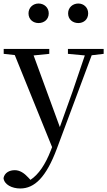

<svg xmlns="http://www.w3.org/2000/svg" viewBox="-29 -800 610 1091"><path d="M190 -669C221 -669 248 -689 248 -724C248 -758 221 -780 190 -780C160 -780 133 -758 133 -724C133 -689 160 -669 190 -669ZM416 -669C446 -669 472 -689 472 -724C472 -758 446 -780 416 -780C385 -780 358 -758 358 -724C358 -689 385 -669 416 -669ZM357 -494 453 -485 383 -279 311 -78 162 -485 251 -494V-522H-8V-494L55 -487L267 36L260 54C229 134 191 191 144 222L131 208C108 183 83 167 55 167C25 167 -3 181 -9 212C-5 249 39 271 86 271C167 271 233 208 294 45L492 -486L560 -494V-522H357Z"/></svg>

Font: Noto Serif TC Medium
Style: Regular
Weight: 500
Designer: Ryoko NISHIZUKA 西塚涼子 (kana & ideographs); Frank Grießhammer (Latin, Greek & Cyrillic); Wenlong ZHANG 张文龙 (bopomofo); San
Foundry: Adobe
Version: Version 2.001;hotconv 1.1.0;makeotfexe 2.6.0